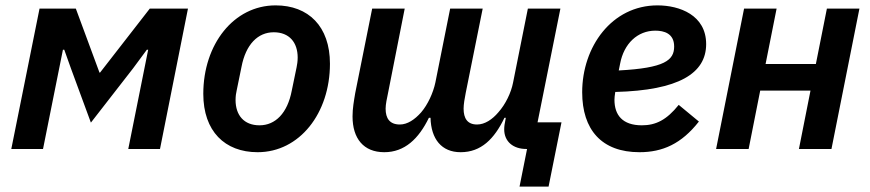

<svg xmlns="http://www.w3.org/2000/svg" viewBox="-20 -554 3236 714"><path d="M22 0H140L214 -369H219L244 -299L318 -98L475 -300L526 -369H531L457 0H575L679 -522H537L352 -284H350L262 -522H127Z M938 12C1094 12 1207 -133 1207 -317C1207 -456 1127 -534 1005 -534C849 -534 736 -389 736 -205C736 -66 816 12 938 12ZM945 -88C887 -88 856 -126 856 -182C856 -196 858 -209 860 -217L878 -305C894 -389 939 -434 998 -434C1056 -434 1087 -396 1087 -340C1087 -326 1085 -314 1083 -304L1065 -217C1049 -133 1004 -88 945 -88Z M1912 140H2020L2068 -99H1979L2064 -522H1943L1888 -247C1881 -210 1860 -166 1833 -136C1811 -110 1783 -91 1754 -91C1718 -91 1704 -114 1704 -150C1704 -166 1708 -189 1712 -209L1775 -522H1654L1599 -247C1591 -209 1571 -165 1546 -136C1522 -109 1495 -91 1467 -91C1429 -91 1414 -114 1414 -150C1414 -166 1419 -189 1423 -208L1485 -522H1364L1301 -208C1296 -178 1291 -151 1291 -121C1291 -39 1332 12 1409 12C1485 12 1537 -38 1575 -116H1581C1583 -37 1622 12 1693 12C1769 12 1818 -37 1856 -116H1861L1859 -105C1857 -96 1855 -84 1855 -73C1855 -27 1889 0 1937 0H1940Z M2358 12C2444 12 2514 -19 2579 -102L2504 -164C2459 -108 2419 -88 2367 -88C2295 -88 2265 -126 2265 -183C2265 -190 2266 -199 2268 -212C2504 -218 2606 -281 2606 -390C2606 -498 2507 -534 2425 -534C2255 -534 2145 -380 2145 -211C2145 -72 2217 12 2358 12ZM2417 -440C2449 -440 2487 -430 2487 -381C2487 -330 2452 -301 2281 -292L2286 -317C2300 -392 2351 -440 2417 -440Z M2643 0H2764L2807 -217H2994L2951 0H3072L3176 -522H3055L3014 -316H2827L2868 -522H2747Z"/></svg>

Font: Braiins Sans SemiBold
Style: Italic
Weight: 600
Italic angle: -11.31°
Designer: Mike Abbink, Paul van der Laan, Pieter van Rosmalen, Jiri Chlebus, Lubos Buracinsky
Foundry: Bold Monday, Sudetype
Version: Version 1.000;hotconv 1.0.109;makeotfexe 2.5.65596